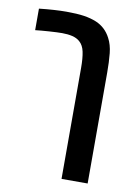

<svg xmlns="http://www.w3.org/2000/svg" viewBox="-76 -691 528 742"><g transform="rotate(10 188.0 -320.0)"><path d="M217.8 0V-435.1Q217.8 -473.6 212.6 -498.3Q207.5 -522.9 192.4 -536.1Q180.2 -546.9 162.6 -551Q145 -555.2 123 -555.2Q104 -555.2 71.3 -553Q38.6 -550.8 17.6 -548.3V-632.8Q48.3 -636.2 75.4 -637.9Q102.5 -639.6 124.5 -639.6Q165.5 -639.6 193.4 -635.5Q221.2 -631.3 243.2 -622.1Q280.8 -606 300.3 -568.4Q313.5 -543.9 316.9 -510.5Q320.3 -477.1 320.3 -435.1V0Z"/></g></svg>

Font: Open Sans Condensed SemiBold
Style: Regular
Weight: 600
Width: 3
Designer: Monotype Design Team
Foundry: Monotype Imaging Inc.
Version: Version 3.000; ttfautohint (v1.8.4)